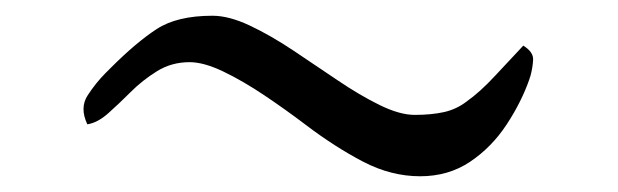

<svg xmlns="http://www.w3.org/2000/svg" viewBox="-20 -477 785 244"><path d="M514 -253Q477 -253 441.5 -271.5Q406 -290 369 -318Q344 -337 316.5 -355.5Q289 -374 264 -386Q239 -398 221 -398Q198 -398 179.5 -386.5Q161 -375 146 -360Q131 -345 117.5 -333Q104 -321 91 -319Q81 -340 91.5 -356Q102 -372 114 -384Q119 -389 121 -391Q153 -423 179 -440Q205 -457 250 -457Q271 -457 297.5 -444.5Q324 -432 352.5 -413Q381 -394 409 -375Q437 -356 462.5 -343.5Q488 -331 507 -331Q528 -331 544 -334.5Q560 -338 573 -348Q590 -360 609 -380.5Q628 -401 645 -419Q658 -411 657.5 -401Q657 -391 654 -380Q653 -378 653 -377Q643 -348 624 -319Q605 -290 577.5 -271.5Q550 -253 514 -253Z"/></svg>

Font: Yuji Hentaigana Akari
Style: Regular
Weight: 400
Designer: Kataoka Yuji
Foundry: Kinuta Font Factory
Version: Version 3.002